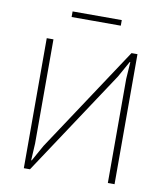

<svg xmlns="http://www.w3.org/2000/svg" viewBox="-93 -938 880 1015"><g transform="rotate(10 347.5 -430.5)"><path d="M104 -698H140V-139L135 -48H138L186 -134L559 -698H591V0H555V-559L561 -650H558L510 -564L137 0H104ZM214 -861H478V-831H214Z"/></g></svg>

Font: IBM Plex Sans ExtLt
Style: Regular
Weight: 200
Designer: Mike Abbink, Paul van der Laan, Pieter van Rosmalen
Foundry: Bold Monday
Version: Version 3.005